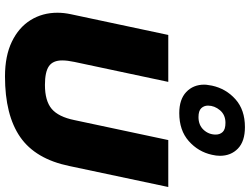

<svg xmlns="http://www.w3.org/2000/svg" viewBox="-136 -855 1001 769"><g transform="rotate(90 364.5 -470.5)"><path d="M433 -688Q378 -688 348.5 -716Q319 -744 319 -788Q319 -796 320.5 -803.5Q322 -811 323 -819Q335 -875 377.5 -913Q420 -951 489 -951Q546 -951 575 -923Q604 -895 604 -851Q604 -844 603 -835.5Q602 -827 600 -819Q588 -764 545 -726Q502 -688 433 -688ZM449 -765Q481 -765 500 -785.5Q519 -806 519 -834Q519 -851 508.5 -862Q498 -873 472 -873Q440 -873 421.5 -851Q403 -829 403 -803Q403 -787 413.5 -776Q424 -765 449 -765ZM286 10Q204 10 147 -17.5Q90 -45 60.5 -92.5Q31 -140 31 -200Q31 -226 37 -254L120 -644H308L228 -268Q222 -240 222 -219Q222 -182 245 -166Q268 -150 320 -150Q384 -150 416 -177Q448 -204 461 -268L541 -644H729L645 -248Q617 -112 529 -51Q441 10 286 10Z"/></g></svg>

Font: Kanit
Style: Bold Italic
Weight: 700
Italic angle: -12°
Designer: Katatrad Team
Foundry: CadsonDemak
Version: Version 2.000; ttfautohint (v1.8.3)